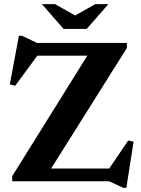

<svg xmlns="http://www.w3.org/2000/svg" viewBox="-20 -878 682 930"><path d="M594.5 -670V-645.5L227.5 -61.5H509L601 -197.5L627 -191.5L592 32H577.5L508.5 0H39V-24.5L403 -608.5H161L53.5 -462.5L27.5 -469.5L71.5 -704.5H87.5L159 -670ZM505 -858 400 -738H288L183 -858H246.5L344 -803L441.5 -858Z"/></svg>

Font: Newsreader 16pt
Style: Bold
Weight: 700
Designer: Hugues Gentile
Foundry: Production Type
Version: Version 1.003; ttfautohint (v1.8.3)